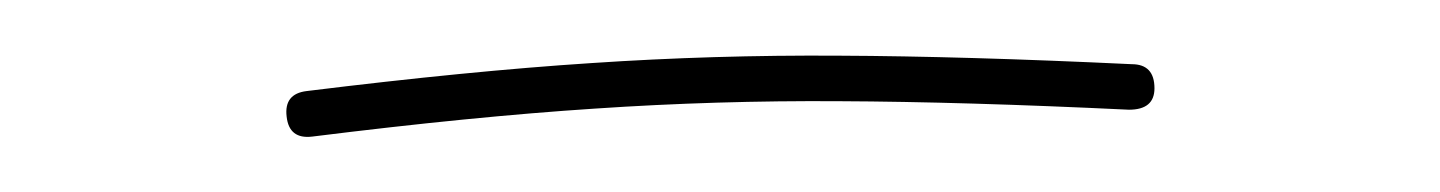

<svg xmlns="http://www.w3.org/2000/svg" viewBox="-20 -42 525 70"><path d="M84.5 0.5Q83.5 -7.8 91.8 -8.8Q150.9 -16.1 195.6 -19Q240.2 -22 285.9 -21.7Q331.5 -21.5 392.6 -18.6Q400.9 -18.6 400.9 -9.8Q400.9 -2 391.6 -2Q331.1 -4.9 286.1 -5.1Q241.2 -5.4 196.8 -2.4Q152.3 0.5 93.8 7.8Q85.4 8.8 84.5 0.5Z"/></svg>

Font: Mikhak Thin
Style: Regular
Weight: 100
Designer: Amin Abedi
Version: Version 3.3